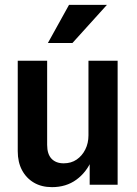

<svg xmlns="http://www.w3.org/2000/svg" viewBox="-20 -760 562 790"><path d="M194 10Q151 10 119.5 -8.5Q88 -27 70.5 -60Q53 -93 53 -138V-510H174V-164Q174 -126 192 -107Q210 -88 242 -88Q273 -88 295.5 -103.5Q318 -119 331 -145Q344 -171 344 -203L358 -103Q336 -51 294 -20.5Q252 10 194 10ZM349 0V-107H344V-510H464V0ZM278 -583H177L264 -740H420Z"/></svg>

Font: Instrument Sans SemiCondensed SemiBold
Style: Regular
Weight: 600
Width: 4
Designer: Rodrigo Fuenzalida
Foundry: fragTYPE
Version: Version 1.000;gftools[0.9.28]